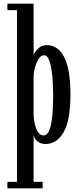

<svg xmlns="http://www.w3.org/2000/svg" viewBox="-20 -770 450 1040"><path d="M20 250V215H72V-715H20V-750H162V-471Q163 -476 171.2 -489.2Q179.5 -502.5 195.2 -514Q211 -525.5 234.5 -525.5Q293.5 -525.5 327.5 -461Q361.5 -396.5 361.5 -258.5Q361.5 -116.5 324.2 -53.2Q287 10 228 10Q204.5 10 190 0.5Q175.5 -9 169 -20.8Q162.5 -32.5 162 -39V215H211V250ZM215.5 -36.5Q233 -36.5 243.5 -57.5Q254 -78.5 259.2 -112Q264.5 -145.5 266.2 -183.8Q268 -222 268 -256.5Q268 -283 266.2 -319.2Q264.5 -355.5 259.2 -390.2Q254 -425 244.2 -448Q234.5 -471 219 -471Q202 -471 189 -450.5Q176 -430 169 -403Q162 -376 162 -356.5V-142.5Q163.5 -119.5 169.5 -94.8Q175.5 -70 186.8 -53.2Q198 -36.5 215.5 -36.5Z"/></svg>

Font: Imbue 10pt Medium
Style: Regular
Weight: 500
Designer: Tyler Finck
Foundry: Etcetera Type Company
Version: Version 1.102; ttfautohint (v1.8.3)